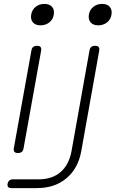

<svg xmlns="http://www.w3.org/2000/svg" viewBox="-20 -785 640 985"><path d="M38 180Q27 180 22 174.5Q17 169 19 158Q21 147 28 141Q35 135 46 135H177Q248 135 291 97.5Q334 60 347 -10L439 -525Q441 -538 448 -544Q455 -550 468 -550Q481 -550 486 -544Q491 -538 489 -525L397 -10Q381 79 321 129.5Q261 180 169 180ZM51 -25 141 -525Q143 -538 150 -544Q157 -550 170 -550Q183 -550 188 -544Q193 -538 191 -525L101 -25Q99 -12 92 -6Q85 0 72 0Q59 0 54 -6Q49 -12 51 -25ZM188 -655Q162 -655 149 -670Q136 -685 140 -710Q144 -735 163 -750Q182 -765 208 -765Q234 -765 247 -750Q260 -735 256 -710Q252 -685 233 -670Q214 -655 188 -655ZM484 -655Q458 -655 445 -670Q432 -685 436 -710Q440 -735 459 -750Q478 -765 504 -765Q530 -765 543 -750Q556 -735 552 -710Q548 -685 529 -670Q510 -655 484 -655Z"/></svg>

Font: Maple Mono Thin
Style: Italic
Weight: 250
Italic angle: -10°
Monospace: yes
Designer: subframe7536
Version: Version 7.000